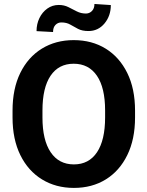

<svg xmlns="http://www.w3.org/2000/svg" viewBox="-20 -919 729 949"><path d="M647.5 -372.1V-338.4Q647.5 -230.5 609.1 -152.3Q570.8 -74.2 502.9 -32.2Q435.1 9.8 345.2 9.8Q256.3 9.8 187.7 -32.2Q119.1 -74.2 80.6 -152.3Q42 -230.5 42 -338.4V-372.1Q42 -480.5 80.3 -558.6Q118.7 -636.7 187 -678.7Q255.4 -720.7 344.2 -720.7Q434.1 -720.7 502.2 -678.7Q570.3 -636.7 608.9 -558.6Q647.5 -480.5 647.5 -372.1ZM499.5 -338.4V-373Q499.5 -485.4 459 -544.7Q418.5 -604 344.2 -604Q270 -604 230 -544.7Q189.9 -485.4 189.9 -373V-338.4Q189.9 -226.6 230.5 -166.5Q271 -106.4 345.2 -106.4Q419.4 -106.4 459.5 -166.5Q499.5 -226.6 499.5 -338.4ZM446.8 -899.4 527.8 -894Q527.8 -840.8 496.6 -803.2Q465.3 -765.6 417.5 -765.6Q386.2 -765.6 366 -776.1Q345.7 -786.6 327.4 -797.4Q309.1 -808.1 283.2 -808.1Q266.1 -808.1 254.2 -795.9Q242.2 -783.7 242.2 -760.7L160.6 -765.1Q160.6 -800.3 174.8 -829.6Q189 -858.9 213.9 -876.7Q238.8 -894.5 270.5 -894.5Q296.9 -894.5 318.1 -883.8Q339.4 -873 359.9 -862.5Q380.4 -852.1 404.8 -852.1Q421.9 -852.1 434.3 -864.5Q446.8 -877 446.8 -899.4Z"/></svg>

Font: Vazirmatn RD FD
Style: Bold
Weight: 700
Designer: Saber Rastikerdar
Foundry: Saber Rastikerdar
Version: Version 33.003